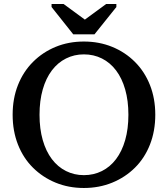

<svg xmlns="http://www.w3.org/2000/svg" viewBox="-20 -927 837 957"><path d="M345 -756H451L560 -892V-907H509L385 -816H421L297 -907H237V-892ZM398 10Q322 10 257.5 -16.5Q193 -43 144.5 -91Q96 -139 69.5 -206.5Q43 -274 43 -355Q43 -436 69.5 -503Q96 -570 144.5 -618.5Q193 -667 257.5 -693.5Q322 -720 398 -720Q474 -720 539 -693.5Q604 -667 652.5 -618.5Q701 -570 727.5 -503Q754 -436 754 -355Q754 -274 727.5 -206.5Q701 -139 652.5 -91Q604 -43 539 -16.5Q474 10 398 10ZM398 -54Q447 -54 488 -74.5Q529 -95 558.5 -134Q588 -173 604 -229Q620 -285 620 -355Q620 -425 604 -481Q588 -537 558.5 -576Q529 -615 488 -635.5Q447 -656 398 -656Q350 -656 309 -635.5Q268 -615 238.5 -576Q209 -537 193 -481Q177 -425 177 -355Q177 -285 193 -229Q209 -173 238.5 -134Q268 -95 309 -74.5Q350 -54 398 -54Z"/></svg>

Font: Roboto Serif 36pt Medium
Style: Regular
Weight: 500
Designer: Greg Gazdowicz
Foundry: Commercial Type
Version: Version 1.008